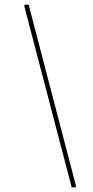

<svg xmlns="http://www.w3.org/2000/svg" viewBox="-20 -695 400 825"><path d="M288 110 84 -670 87 -675H103L307 106L304 110Z"/></svg>

Font: Alegreya Sans Thin
Style: Italic
Weight: 100
Italic angle: -7°
Designer: Juan Pablo del Peral
Foundry: Huerta Tipografica
Version: Version 2.007